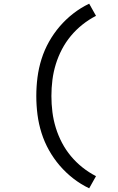

<svg xmlns="http://www.w3.org/2000/svg" viewBox="-20 -861 640 1042"><path d="M464 161Q418 139 377.5 107.5Q337 76 304 37.5Q271 -1 246 -45.5Q221 -90 205.5 -139Q190 -188 183.5 -238.5Q177 -289 177 -340Q177 -391 183.5 -441.5Q190 -492 205.5 -541Q221 -590 246 -634.5Q271 -679 304 -717.5Q337 -756 377.5 -787.5Q418 -819 464 -841L501 -775Q462 -755 427.5 -727.5Q393 -700 365 -666.5Q337 -633 316.5 -594Q296 -555 283 -513Q270 -471 264.5 -427.5Q259 -384 259 -340Q259 -296 264.5 -252.5Q270 -209 283 -167Q296 -125 316.5 -86Q337 -47 365 -13.5Q393 20 427.5 47.5Q462 75 501 95Z"/></svg>

Font: Iosevka Slab Extended
Style: Regular
Weight: 400
Width: 7
Monospace: yes
Designer: Belleve Invis
Foundry: Belleve Invis
Version: Version 11.1.1; ttfautohint (v1.8.3)